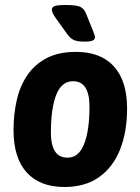

<svg xmlns="http://www.w3.org/2000/svg" viewBox="-20 -738 560 766"><path d="M237 8Q139 8 86.5 -50Q34 -108 34 -219Q34 -281 46.5 -337Q59 -393 88 -436.5Q117 -480 165 -505.5Q213 -531 283 -531Q382 -531 434.5 -473Q487 -415 487 -305Q487 -212 459 -141.5Q431 -71 375.5 -31.5Q320 8 237 8ZM250 -109Q294 -109 315.5 -163Q337 -217 337 -314Q337 -362 321 -388Q305 -414 271 -414Q226 -414 204.5 -360Q183 -306 183 -209Q183 -161 199 -135Q215 -109 250 -109ZM317 -572Q290 -572 275.5 -578Q261 -584 248 -602L203 -665Q196 -675 191.5 -683.5Q187 -692 187 -699Q187 -710 198.5 -714Q210 -718 241 -718Q283 -718 298.5 -711.5Q314 -705 322 -687L351 -615Q359 -595 359 -590Q359 -581 350 -576.5Q341 -572 317 -572Z"/></svg>

Font: Asap Semi Condensed Semi Condensed Regular
Style: Bold Italic
Weight: 700
Width: 4
Italic angle: -6°
Designer: Pablo Cosgaya
Foundry: Omnibus-Type
Version: Version 3.001; ttfautohint (v1.8.4.7-5d5b)